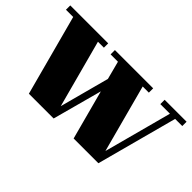

<svg xmlns="http://www.w3.org/2000/svg" viewBox="-80 -928 1256 1256"><g transform="rotate(45 548.0 -300.0)"><path d="M1086 -560H1020L870 0H641L549 -344L456 0H227L77 -560H10V-600H361V-560H306L432 -90L524 -434L491 -560H423V-600H777V-560H720L846 -89L972 -560H883V-600H1086Z"/></g></svg>

Font: Kumar One
Style: Regular
Weight: 400
Designer: Parimal Parmar
Foundry: Indian Type Foundry
Version: Version 1.001;PS 1.001;hotconv 1.0.88;makeotf.lib2.5.647800